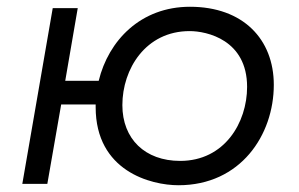

<svg xmlns="http://www.w3.org/2000/svg" viewBox="-20 -544 885 568"><path d="M508 4C692 4 790 -145 790 -293C790 -428 699 -524 542 -524C396 -524 301 -424 272 -305H173L210 -520H136L46 0H120L161 -235H263V-227C263 -38 426 4 508 4ZM513 -68C409 -68 342 -133 342 -233C342 -340 411 -452 541 -452C592 -452 711 -426 711 -287C711 -181 644 -68 513 -68Z"/></svg>

Font: Fixel Display 20240404
Style: Italic
Weight: 400
Italic angle: -10°
Designer: AlfaBravo + MacPaw
Foundry: Kyrylo Tkachov, Marchela Mozhyna, Serhii Makarenko, Maria Weinstein, Zakhar Kryvoshyya
Version: Version 1.211;Glyphs 3.2 (3225)